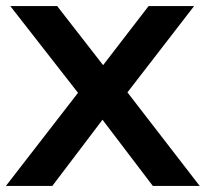

<svg xmlns="http://www.w3.org/2000/svg" viewBox="-28 -615 681 635"><path d="M477.5 0 311 -219 230 -308 6 -595H161L313 -399.5L393.5 -309.5L632.5 0ZM-8.5 0 230 -308 313 -399.5 463.5 -595H614L393.5 -309.5L311 -219L145 0Z"/></svg>

Font: Encode Sans SC SemiExpanded SemiBold
Style: Regular
Weight: 600
Width: 6
Designer: Multiple Designers
Foundry: Impallari Type
Version: Version 3.002